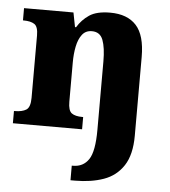

<svg xmlns="http://www.w3.org/2000/svg" viewBox="-55 -600 790 890"><g transform="rotate(5 340.0 -155.0)"><path d="M306 240V172H312Q359 172 384.5 134.5Q410 97 410 -4V-322Q410 -386 396.5 -421.5Q383 -457 345 -457Q316 -457 299.5 -435.5Q283 -414 276 -379.5Q269 -345 269 -305V-122Q269 -81 285.5 -69Q302 -57 335 -57H339V0H17V-57H21Q55 -57 74 -69Q93 -81 93 -125V-415Q93 -456 75.5 -467.5Q58 -479 25 -479H22V-536H252L265 -469H270Q291 -504 325 -527Q359 -550 422 -550Q502 -550 543.5 -504.5Q585 -459 585 -358V8Q585 97 551.5 148Q518 199 460 219.5Q402 240 327 240Z"/></g></svg>

Font: Noto Serif Lao ExtraBold
Style: Regular
Weight: 800
Designer: Monotype Design Team
Foundry: Monotype Imaging Inc.
Version: Version 2.003; ttfautohint (v1.8.4.7-5d5b)